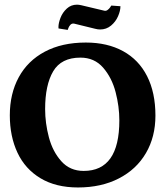

<svg xmlns="http://www.w3.org/2000/svg" viewBox="-20 -806 722 839"><path d="M300.3 -703.1Q303.2 -703.1 304.7 -702.6L396 -680.2Q407.2 -677.2 417.5 -677.2Q444.8 -677.2 465.1 -694.1Q485.4 -710.9 495.8 -734.9Q506.3 -758.8 506.3 -778.8L466.3 -781.7Q465.3 -779.8 461.2 -773.7Q457 -767.6 450.2 -762.5Q443.4 -757.3 435.5 -759.3L335 -783.2Q324.2 -785.6 316.4 -785.6Q290.5 -785.6 272 -768.6Q253.4 -751.5 244.4 -728.3Q235.4 -705.1 235.4 -687.5L235.8 -681.6L275.9 -675.3Q276.4 -677.2 279.1 -684.1Q281.7 -690.9 287.1 -697Q292.5 -703.1 300.3 -703.1ZM659.2 -300.8Q659.2 -401.4 622.8 -473.1Q586.4 -544.9 517.8 -582.5Q449.2 -620.1 355 -620.1Q251 -620.1 176 -580.3Q101.1 -540.5 62 -468.5Q22.9 -396.5 22.9 -302.2Q22.9 -210 56.4 -138.7Q89.8 -67.4 157 -27.1Q224.1 13.2 320.8 13.2Q422.9 13.2 499.5 -26.4Q576.2 -65.9 617.7 -137Q659.2 -208 659.2 -300.8ZM501.5 -279.8Q501.5 -59.1 345.7 -59.1Q285.6 -59.1 247.8 -101.6Q210 -144 193.6 -206.1Q177.2 -268.1 177.2 -329.1Q177.2 -434.6 212.4 -494.4Q247.6 -554.2 331.5 -554.2Q392.6 -554.2 430.7 -510.3Q468.8 -466.3 485.1 -403.6Q501.5 -340.8 501.5 -279.8Z"/></svg>

Font: Neuton
Style: Bold
Weight: 700
Designer: Brian M Zick
Foundry: Brian M Zick
Version: Version 1.560